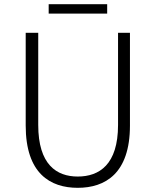

<svg xmlns="http://www.w3.org/2000/svg" viewBox="-20 -886 745 919"><path d="M352 13C483 13 602 -55 602 -285V-729H545V-288C545 -98 455 -41 352 -41C251 -41 163 -98 163 -288V-729H103V-285C103 -55 221 13 352 13ZM213 -821H493V-866H213Z"/></svg>

Font: Source Han Sans SC Light
Style: Regular
Weight: 300
Designer: Ryoko NISHIZUKA (kana & ideographs); Paul D. Hunt (Latin, Greek & Cyrillic); Wenlong ZHANG (bopomofo); Sandoll Communica
Foundry: Adobe Systems Incorporated
Version: Version 1.004;PS 1.004;hotconv 1.0.82;makeotf.lib2.5.63406